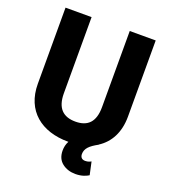

<svg xmlns="http://www.w3.org/2000/svg" viewBox="-156 -823 975 1106"><g transform="rotate(20 331.0 -270.5)"><path d="M447.8 -244.1C447.8 -152.3 406.2 -113.3 331.5 -113.3C256.8 -113.3 213.9 -152.3 213.9 -244.1V-710.9H54.2V-244.1C54.2 -79.1 168 9.8 331.5 9.8H334C323.7 28.8 319.8 48.3 319.8 67.9C319.8 101.6 331.1 127 353.5 144.5C375.5 161.6 402.8 170.4 434.6 170.4C474.1 170.4 499 158.7 515.1 148.9L498 70.3C489.7 74.7 479.5 80.1 461.9 80.1C439.9 80.1 431.2 66.4 431.2 48.8C431.2 15.1 454.1 -7.3 504.4 -34.7L503.9 -35.2C568.4 -76.7 606.9 -147 606.9 -244.1V-710.9H447.8Z"/></g></svg>

Font: Vazirmatn ExtraBold
Style: Regular
Weight: 800
Designer: Saber Rastikerdar
Foundry: Saber Rastikerdar
Version: Version 33.003